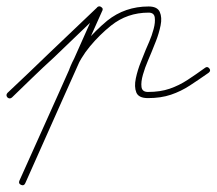

<svg xmlns="http://www.w3.org/2000/svg" viewBox="-30 -294 669 593"><path d="M-7 -7Q26 -38 58 -68.5Q90 -99 122 -130Q159 -165 196 -200.5Q233 -236 270 -271Q277 -278 284 -271Q290 -264 284 -258Q247 -222 210 -187Q173 -152 136 -116Q103 -86 71 -55Q39 -24 7 7Q0 13 -7 7Q-13 0 -7 -7ZM286 -261Q226 -127 166.5 6Q107 139 48 272Q44 281 35 277Q26 273 30 264Q90 131 149.5 -2Q209 -135 268 -268Q272 -277 281 -273Q290 -269 286 -261ZM184 -80Q201 -125 233 -162.5Q265 -200 301 -230Q356 -274 429 -274Q456 -274 463.5 -257Q471 -240 466 -215.5Q461 -191 452 -168Q443 -145 438 -133Q435 -125 426.5 -105.5Q418 -86 411.5 -63.5Q405 -41 407 -25.5Q409 -10 427 -10Q465 -10 494 -20Q523 -30 549 -47Q575 -64 604 -85Q611 -90 617 -82Q622 -75 614 -69Q584 -48 556.5 -30Q529 -12 498 -1.5Q467 9 427 9Q398 9 391 -8.5Q384 -26 389.5 -52Q395 -78 405 -102.5Q415 -127 420 -140Q423 -147 431 -165.5Q439 -184 444.5 -204.5Q450 -225 448 -240Q446 -255 429 -255Q363 -255 313 -215Q278 -187 248 -151Q218 -115 202 -74Q198 -65 190 -68Q181 -72 184 -80Z"/></svg>

Font: FRB American Cursive Guidelines Extralight
Style: Italic
Weight: 200
Italic angle: -25°
Version: Version 2.0;Modular Font Editor K font №1